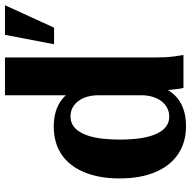

<svg xmlns="http://www.w3.org/2000/svg" viewBox="-18 -722 750 753"><g transform="rotate(-90 356.5 -345.0)"><path d="M560 -507.5 596.9 -700H713L625 -507.5ZM238.7 10Q174.7 10 128.7 -21.2Q82.7 -52.4 58.2 -111Q33.7 -169.6 33.7 -251.1Q33.7 -299.8 42.7 -340Q51.7 -380.2 68.7 -411.6Q85.7 -443 110.3 -464.8Q135 -486.7 167 -497.7Q199 -508.7 237.2 -508.7Q270.2 -508.7 297.1 -500.4Q323.9 -492.2 344.3 -476Q364.6 -459.8 377.3 -435.5L360 -416.8V-700H508V-115.6Q508 -93.6 509 -73.5Q510 -53.3 512.3 -35.5Q514.7 -17.7 518 0H388.6Q385.6 -13.1 384 -26.4Q382.3 -39.8 381 -54Q379.6 -68.3 379.1 -83.5Q378.6 -98.6 378.6 -115.6L394.1 -91.1Q382.8 -58.1 361.2 -35.4Q339.5 -12.7 309 -1.3Q278.5 10 238.7 10ZM275.8 -55.7Q294.4 -55.7 310 -63.8Q325.6 -71.9 336.7 -86.5Q347.8 -101.1 353.9 -121.3Q360 -141.6 360 -166.2V-332.5Q360 -365.9 349.6 -390.5Q339.1 -415.1 320.7 -429Q302.2 -443 276.8 -443Q259 -443 244.7 -435.1Q230.3 -427.1 219.5 -411.6Q208.7 -396 201.1 -372.9Q193.5 -349.8 189.8 -319Q186.1 -288.2 186.1 -250.1Q186.1 -154.6 209 -105.1Q231.9 -55.7 275.8 -55.7Z"/></g></svg>

Font: Sutasoma
Style: Regular
Weight: 400
Designer: Izhar Fathurrohim, Akbar Rohmanto, Arusyal Khofiqoini
Foundry: Kiwari Kolektiv
Version: Version 1.102